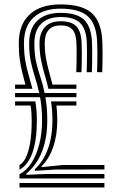

<svg xmlns="http://www.w3.org/2000/svg" viewBox="-20 -828 528 848"><path d="M66 -39.8V-58.5Q96.2 -73.5 118.6 -107.8Q141 -142 153.4 -190.6Q165.8 -239.2 165.8 -296.5Q165.8 -326.5 163.4 -351.8Q161 -377 157 -398.8H46.5V-417.2H153.2Q144.8 -455.8 134.2 -488.1Q123.8 -520.5 116.1 -555.9Q108.5 -591.2 108.8 -638.2Q109.2 -702.5 145.2 -736.9Q181.2 -771.2 247.8 -771.2Q320 -771.2 352.1 -740Q384.2 -708.8 386.5 -636.5Q387 -614.5 387.1 -595.5Q387.2 -576.5 386.9 -556.1Q386.5 -535.8 385.8 -509.2H362.8Q363.8 -536 364 -556.4Q364.2 -576.8 364.2 -595.4Q364.2 -614 363.5 -635.8Q361.8 -698.5 334.9 -725.6Q308 -752.8 247.8 -752.8Q192 -752.8 162 -723.1Q132 -693.5 131.8 -638Q131.5 -589.8 139.4 -555.1Q147.2 -520.5 158 -488.9Q168.8 -457.2 177 -417.2H317.5V-398.8H180.5Q184.2 -377.2 186.5 -352.1Q188.8 -327 188.8 -296.5Q188.8 -217.8 165.5 -158.5Q142.2 -99.2 96.2 -61V-56L183.5 -59.5H441.2V-39.8ZM46.5 -435.8V-454.2H92.2Q85.2 -480.8 78.4 -507.9Q71.5 -535 67.1 -566.8Q62.8 -598.5 63 -638.5Q63.5 -720.5 111.4 -764.5Q159.2 -808.5 247.8 -808.5Q344 -808.5 386.9 -768.8Q429.8 -729 432.2 -637.8Q433 -615.8 433 -596.8Q433 -577.8 432.8 -557Q432.5 -536.2 431.5 -509.2H408.8Q409.5 -536.5 409.9 -557.1Q410.2 -577.8 410.1 -596.6Q410 -615.5 409.2 -637Q407.2 -719 369.6 -754.4Q332 -789.8 247.8 -789.8Q170 -789.8 128.1 -750.6Q86.2 -711.5 85.8 -638.2Q85.8 -594.8 91.6 -560.6Q97.5 -526.5 106.4 -496.8Q115.2 -467 123.2 -435.8ZM194 -435.8Q185.8 -470.2 176.5 -501.2Q167.2 -532.2 160.9 -565.1Q154.5 -598 154.5 -637.8Q155 -684.2 179.1 -709.2Q203.2 -734.2 247.8 -734.2Q296.2 -734.2 317.8 -711.2Q339.2 -688.2 340.5 -635.2Q341.2 -613.5 341.4 -595Q341.5 -576.5 341.1 -556.2Q340.8 -536 340 -509.2H317Q318 -536.2 318.2 -556.4Q318.5 -576.5 318.5 -594.9Q318.5 -613.2 317.8 -634.5Q316.8 -678 300.4 -696.9Q284 -715.8 247.8 -715.8Q178 -715.8 177.5 -637.5Q177.5 -602.2 182.8 -572.4Q188 -542.5 196 -514Q204 -485.5 211.8 -454.2H317.5V-435.8ZM66 -78.2V-99Q81.8 -107.5 93.9 -131.6Q106 -155.8 113 -196.6Q120 -237.5 120 -296.5Q120 -315 118.8 -331Q117.5 -347 115 -361.8H46.5V-380.2H136.2Q139.2 -361.8 141 -341.1Q142.8 -320.5 142.8 -296.5Q142.8 -210 123.8 -155Q104.8 -100 66 -78.2ZM133.8 -73.5 133.5 -80.2Q170.2 -113.5 190.9 -168.6Q211.5 -223.8 211.5 -296.5Q211.5 -320.2 209.9 -341Q208.2 -361.8 205.2 -380.2H317.5V-361.8H229.2Q231 -347 232 -330.9Q233 -314.8 233 -296.8Q233 -232 215.4 -179.9Q197.8 -127.8 163.8 -93.8V-89.8L257.5 -99.2H441.2V-79.5L225.8 -79.2ZM66 0V-19.8H441.2V0Z"/></svg>

Font: Big Shoulders Inline Text Thin
Style: Bold
Weight: 700
Version: Version 2.002